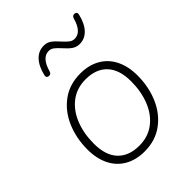

<svg xmlns="http://www.w3.org/2000/svg" viewBox="-208 -834 953 953"><g transform="rotate(-45 269.0 -357.0)"><path d="M51 -200Q51 -279 79.5 -345.5Q108 -412 162.5 -452Q217 -492 293 -492Q352 -492 396 -467Q440 -442 463.5 -395Q487 -348 487 -284Q487 -205 458.5 -138.5Q430 -72 375.5 -32Q321 8 245 8Q186 8 142 -17Q98 -42 74.5 -89Q51 -136 51 -200ZM444 -286Q444 -368 404 -410.5Q364 -453 291 -453Q229 -453 184.5 -419Q140 -385 117 -327Q94 -269 94 -198Q94 -116 134 -73.5Q174 -31 247 -31Q309 -31 353.5 -65Q398 -99 421 -157Q444 -215 444 -286ZM161 -612Q173 -663 199 -690.5Q225 -718 262 -718Q285 -718 301.5 -706Q318 -694 338 -671Q355 -652 367.5 -642.5Q380 -633 395 -633Q419 -633 436 -652Q453 -671 463 -707Q465 -715 470 -719Q475 -723 483 -722Q491 -721 494 -716Q497 -711 495 -703Q483 -652 457 -624.5Q431 -597 395 -597Q372 -597 354.5 -609.5Q337 -622 318 -644Q301 -663 288.5 -672.5Q276 -682 261 -682Q237 -682 220 -663Q203 -644 193 -608Q191 -600 186 -596Q181 -592 173 -593Q165 -594 162 -599Q159 -604 161 -612Z"/></g></svg>

Font: SN Pro Thin
Style: Italic
Weight: 200
Italic angle: -9°
Designer: Tobias Whetton
Foundry: Supernotes
Version: Version 1.003;Glyphs 3.3 (3324)